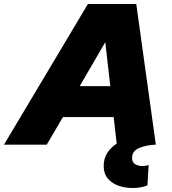

<svg xmlns="http://www.w3.org/2000/svg" viewBox="-76 -724 860 961"><path d="M-56 0 364 -704H606L704 0Q655 2 620 17Q585 32 585 66Q585 89 601 98Q617 107 636 107Q654 107 668 102L662 204Q629 217 589 217Q550 217 517 205.5Q484 194 463.5 169.5Q443 145 443 107Q443 70 460.5 42Q478 14 508 -5L493 -138H239L158 0ZM323 -293H476L451 -513Z"/></svg>

Font: Prodigy Sans ExtraBold
Style: Italic
Weight: 800
Italic angle: -13°
Designer: Wei Huang
Foundry: Wei Huang
Version: Version 1.003; ttfautohint (v1.8.3)